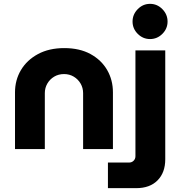

<svg xmlns="http://www.w3.org/2000/svg" viewBox="-20 -775 936 998"><path d="M58 0V-295Q58 -359 89 -411Q120 -463 177.5 -494Q235 -525 314 -525Q394 -525 450.5 -494Q507 -463 537 -411Q567 -359 567 -295V0H412V-291Q412 -318 399 -340.5Q386 -363 363.5 -376.5Q341 -390 313 -390Q284 -390 261.5 -376.5Q239 -363 226 -340.5Q213 -318 213 -291V0ZM541 203V70H650Q665 70 674.5 60.5Q684 51 684 37V-513H839V53Q839 122 799 162.5Q759 203 688 203ZM760 -572Q723 -572 696 -599Q669 -626 669 -663Q669 -700 696 -727.5Q723 -755 760 -755Q797 -755 824 -727.5Q851 -700 851 -663Q851 -626 824 -599Q797 -572 760 -572Z"/></svg>

Font: MuseoModerno Thin
Style: Bold
Weight: 700
Version: Version 1.003